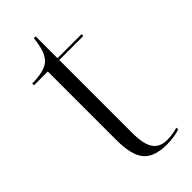

<svg xmlns="http://www.w3.org/2000/svg" viewBox="-217 -702 757 757"><g transform="rotate(-45 161.0 -324.0)"><path d="M223 10Q155 10 125 -24Q95 -58 95 -143V-526H18V-536Q82 -536 111 -558Q128 -572 136.5 -596.5Q145 -621 149 -658H159V-536H293V-526H159V-119Q159 -56 178 -29Q197 -2 238 -2Q266 -2 297 -11V-1Q283 4 262.5 7Q242 10 223 10Z"/></g></svg>

Font: Noto Serif Display Light
Style: Regular
Weight: 300
Designer: Monotype Design Team
Foundry: Monotype Imaging Inc.
Version: Version 2.009